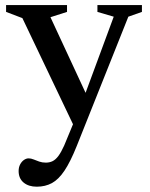

<svg xmlns="http://www.w3.org/2000/svg" viewBox="-20 -462 578 742"><path d="M322 -79 268 30.5 66.5 -392 3.5 -416V-442.5H239V-416L175 -395.5ZM122 259.5Q90.5 259.5 71.2 243.5Q52 227.5 52 199Q52 184.5 57.8 173.5Q63.5 162.5 72.5 156.2Q81.5 150 90.5 150Q100 150 110 154.2Q120 158.5 131.8 162.5Q143.5 166.5 157 166.5Q171.5 166.5 183.2 160.8Q195 155 205.8 140.5Q216.5 126 228 100.5L280 -25L302.5 -81L419.5 -397.5L356.5 -416V-442.5H528.5V-416L476 -397.5L276.5 102.5Q252 163.5 229.2 197.5Q206.5 231.5 180.8 245.5Q155 259.5 122 259.5Z"/></svg>

Font: Newsreader 16pt Medium
Style: Regular
Weight: 500
Designer: Hugues Gentile
Foundry: Production Type
Version: Version 1.003